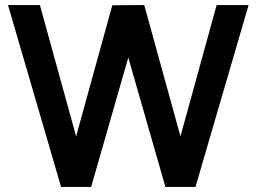

<svg xmlns="http://www.w3.org/2000/svg" viewBox="-20 -740 1016 760"><path d="M221.8 0 11.7 -720H138L281.3 -200.2L424.5 -719.2L551 -720L694.3 -200.2L837.5 -720H964L753.8 0H634.8L487.8 -512.2L340.8 0Z"/></svg>

Font: Manrope ExtraLight
Style: Regular
Weight: 200
Designer: Mikhail Sharanda
Foundry: Mikhail Sharanda
Version: Version 4.505